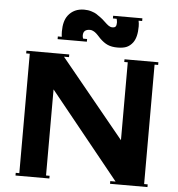

<svg xmlns="http://www.w3.org/2000/svg" viewBox="-62 -1015 993 1073"><g transform="rotate(5 435.0 -478.5)"><path d="M232.9 -779.8V-794.9H254.9Q252.9 -810.5 252.9 -825.2Q252.9 -883.3 276.9 -915Q309.1 -957 367.2 -957Q389.2 -957 408.2 -950.9Q427.2 -944.8 435.8 -939.2Q444.3 -933.6 461.9 -920.9Q472.2 -913.6 486.6 -899.7Q501 -885.7 511 -878.9Q521 -872.1 532.2 -872.1Q545.4 -872.1 550.3 -878.9Q555.2 -885.7 555.2 -900.9Q555.2 -908.2 551.8 -921.9H530.8V-937H694.8V-921.9H674.8Q678.2 -906.7 678.2 -890.1Q678.2 -829.1 655.8 -798.8Q641.6 -779.8 622.3 -771Q603 -762.2 569.8 -762.2Q537.6 -762.2 515.1 -772Q492.7 -781.7 469.2 -805.2Q467.3 -807.6 461.4 -813.7Q455.6 -819.8 453.1 -822.5Q450.7 -825.2 445.3 -830.1Q439.9 -835 436.5 -837.2Q433.1 -839.4 428.2 -842Q423.3 -844.7 418.7 -845.9Q414.1 -847.2 409.2 -847.2Q371.1 -847.2 371.1 -813Q371.1 -802.7 375 -794.9H397V-779.8ZM64.9 0V-15.1H85V-685.1H64.9V-700.2H305.2V-685.1H276.9L634.8 -248V-685.1H615.2V-700.2H805.2V-685.1H785.2V-15.1H805.2V0H595.2V-15.1H625L234.9 -498V-15.1H254.9V0Z"/></g></svg>

Font: Copperplate CC
Style: Bold
Weight: 700
Designer: indestructible type*
Foundry: Cowboy Collective
Version: Version 1.000